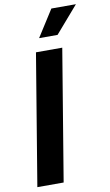

<svg xmlns="http://www.w3.org/2000/svg" viewBox="-103 -999 602 1050"><g transform="rotate(-10 198.5 -474.5)"><path d="M282.7 -727.5 162.1 0H16.1L136.7 -727.5ZM167 -800.8 261.2 -948.7H397.5L269.5 -800.8Z"/></g></svg>

Font: Inter 16pt
Style: Bold Italic
Weight: 700
Italic angle: -9.3988°
Version: Version 4.001;git-66647c0bb